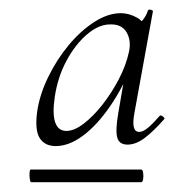

<svg xmlns="http://www.w3.org/2000/svg" viewBox="-20 -660 357 393"><path d="M94 -361Q72 -361 61.5 -377Q51 -393 56 -431Q61 -466 78.5 -502Q96 -538 120.5 -567.5Q145 -597 173 -615Q201 -633 227 -633Q245 -633 262 -623Q279 -613 280 -588L253 -605Q261 -607 270 -616.5Q279 -626 283 -639Q284 -641 288.5 -640Q293 -639 293 -637L255 -428Q248 -390 265 -390Q273 -390 283.5 -399Q294 -408 307 -423Q309 -425 313.5 -421.5Q318 -418 316 -416Q294 -391 276 -377.5Q258 -364 241 -364Q224 -364 220 -378.5Q216 -393 222 -428L238 -521L252 -532Q232 -481 205 -442Q178 -403 149.5 -382Q121 -361 94 -361ZM44 -287Q42 -287 41 -293.5Q40 -300 40.5 -306.5Q41 -313 43 -313H269Q272 -313 273 -306.5Q274 -300 273 -293.5Q272 -287 269 -287ZM116 -392Q132 -392 151.5 -407Q171 -422 189.5 -445.5Q208 -469 223 -497.5Q238 -526 244 -554Q249 -577 239 -594Q229 -611 205 -610Q182 -610 158 -589.5Q134 -569 116 -535.5Q98 -502 92 -461Q87 -427 93 -409.5Q99 -392 116 -392Z"/></svg>

Font: Cormorant
Style: Italic
Weight: 400
Italic angle: -10°
Designer: Christian Thalmann (Catharsis Fonts)
Foundry: Catharsis Fonts
Version: Version 4.000